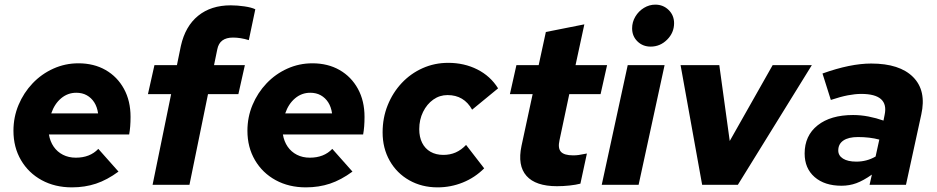

<svg xmlns="http://www.w3.org/2000/svg" viewBox="-20 -797 4042 828"><path d="M290 11Q217 11 160 -20Q103 -51 70.5 -106.5Q38 -162 38 -233Q38 -292 60 -344.5Q82 -397 120.5 -437.5Q159 -478 210 -501Q261 -524 318 -524Q385 -524 435.5 -495Q486 -466 514.5 -414Q543 -362 543 -293Q543 -249 537 -217H191Q196 -187 211.5 -164.5Q227 -142 251.5 -129.5Q276 -117 307 -117Q368 -117 404 -155L491 -57Q442 -21 394 -5Q346 11 290 11ZM201 -308H403Q399 -336 386.5 -355.5Q374 -375 354.5 -386Q335 -397 309 -397Q272 -397 243.5 -373Q215 -349 201 -308Z M638 0 718 -391H618L646 -516H743L760 -599Q779 -684 834.5 -729Q890 -774 975 -774Q1003 -774 1034 -769.5Q1065 -765 1081 -757L1053 -624Q1017 -635 985 -635Q956 -635 939 -622.5Q922 -610 917 -584L903 -516H1036L1008 -391H877L797 0Z M1299 11Q1226 11 1169 -20Q1112 -51 1079.5 -106.5Q1047 -162 1047 -233Q1047 -292 1069 -344.5Q1091 -397 1129.5 -437.5Q1168 -478 1219 -501Q1270 -524 1327 -524Q1394 -524 1444.5 -495Q1495 -466 1523.5 -414Q1552 -362 1552 -293Q1552 -249 1546 -217H1200Q1205 -187 1220.5 -164.5Q1236 -142 1260.5 -129.5Q1285 -117 1316 -117Q1377 -117 1413 -155L1500 -57Q1451 -21 1403 -5Q1355 11 1299 11ZM1210 -308H1412Q1408 -336 1395.5 -355.5Q1383 -375 1363.5 -386Q1344 -397 1318 -397Q1281 -397 1252.5 -373Q1224 -349 1210 -308Z M1867 11Q1799 11 1745 -19.5Q1691 -50 1660.5 -104Q1630 -158 1630 -226Q1630 -289 1652 -343.5Q1674 -398 1712.5 -439Q1751 -480 1802.5 -503Q1854 -526 1913 -526Q1982 -526 2038.5 -497.5Q2095 -469 2128 -416L2016 -324Q1981 -387 1910 -387Q1876 -387 1848.5 -367.5Q1821 -348 1804.5 -314.5Q1788 -281 1788 -240Q1788 -206 1800.5 -181Q1813 -156 1836.5 -142.5Q1860 -129 1892 -129Q1921 -129 1945 -139.5Q1969 -150 1990 -172L2068 -71Q2028 -31 1976 -10Q1924 11 1867 11Z M2382 6Q2290 6 2250.5 -38.5Q2211 -83 2229 -168L2277 -391H2179L2207 -516H2303L2334 -659L2500 -692L2462 -516H2598L2570 -391H2435L2393 -193Q2385 -158 2399 -142.5Q2413 -127 2452 -127Q2464 -127 2475 -128.5Q2486 -130 2511 -135L2483 -5Q2464 0 2436.5 3Q2409 6 2382 6Z M2786 -596Q2752 -596 2729 -618.5Q2706 -641 2706 -675Q2706 -702 2720 -725.5Q2734 -749 2757 -763Q2780 -777 2806 -777Q2840 -777 2863.5 -754Q2887 -731 2887 -697Q2887 -656 2857 -626Q2827 -596 2786 -596ZM2575 0 2687 -516H2846L2734 0Z M3008 0 2915 -516H3082L3127 -189L3312 -516H3481L3162 0Z M3609 4Q3536 4 3493 -33.5Q3450 -71 3450 -135Q3450 -212 3506 -256.5Q3562 -301 3659 -301Q3692 -301 3725.5 -294.5Q3759 -288 3790 -277L3795 -302Q3814 -392 3694 -392Q3668 -392 3636.5 -386Q3605 -380 3563 -366L3527 -480Q3647 -523 3737 -523Q3860 -523 3918 -464.5Q3976 -406 3953 -303L3887 0H3730L3740 -44Q3703 -18 3673 -7Q3643 4 3609 4ZM3673 -100Q3718 -100 3756 -122L3772 -195Q3731 -206 3680 -206Q3639 -206 3617 -191Q3595 -176 3595 -148Q3595 -126 3615.5 -113Q3636 -100 3673 -100Z"/></svg>

Font: Red Hat Text VF
Style: Italic
Weight: 400
Italic angle: -12°
Designer: Pentagram, MCKL
Foundry: Pentagram, MCKL
Version: Version 1.023